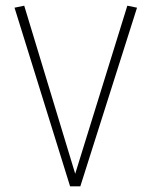

<svg xmlns="http://www.w3.org/2000/svg" viewBox="-20 -653 531 674"><path d="M461 -626 262 1H226L31 -626L65 -633L244 -43L427 -633Z"/></svg>

Font: FiraGO UltraLight
Style: Regular
Weight: 200
Designer: bBox Type
Foundry: bBox Type GmbH
Version: Version 1.001